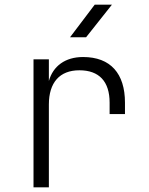

<svg xmlns="http://www.w3.org/2000/svg" viewBox="-20 -805 640 825"><path d="M281 -645H350L461 -785H387ZM124 0H190V-356C190 -450 236 -503 321 -503C406 -503 451 -455 451 -364V-315H517V-364C517 -489 455 -560 337 -560C260 -560 208 -521 190 -457V-550H124Z"/></svg>

Font: JetBrains Mono ExtraLight
Style: Regular
Weight: 240
Monospace: yes
Designer: Philipp Nurullin, Konstantin Bulenkov
Foundry: JetBrains
Version: Version 2.305